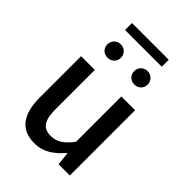

<svg xmlns="http://www.w3.org/2000/svg" viewBox="-263 -1019 1146 1146"><g transform="rotate(45 310.0 -446.0)"><path d="M249 14C324 14 378 -25 428 -83H431L440 0H535V-551H419V-168C374 -110 338 -86 287 -86C223 -86 195 -124 195 -218V-551H79V-204C79 -64 131 14 249 14ZM197 -656C230 -656 254 -680 254 -712C254 -744 230 -769 197 -769C164 -769 140 -744 140 -712C140 -680 164 -656 197 -656ZM154 -847H464V-906H154ZM423 -656C456 -656 480 -680 480 -712C480 -744 456 -769 423 -769C390 -769 366 -744 366 -712C366 -680 390 -656 423 -656Z"/></g></svg>

Font: Noto Sans CJK SC Medium
Style: Regular
Weight: 500
Designer: Ryoko NISHIZUKA 西塚涼子 (kana, bopomofo & ideographs); Paul D. Hunt (Latin, Greek & Cyrillic); Sandoll Communications 산돌커뮤니
Foundry: Adobe
Version: Version 2.004;hotconv 1.0.118;makeotfexe 2.5.65603